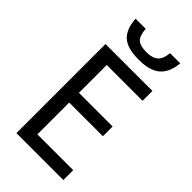

<svg xmlns="http://www.w3.org/2000/svg" viewBox="-283 -1012 1088 1088"><g transform="rotate(45 261.5 -468.0)"><path d="M91 0V-714H467V-635H180V-412H450V-334H180V-79H467V0ZM287 -784Q195 -784 155 -820.5Q115 -857 110 -936H191Q195 -883 216.5 -864Q238 -845 288 -845Q334 -845 358 -865.5Q382 -886 386 -936H468Q461 -859 418.5 -821.5Q376 -784 287 -784Z"/></g></svg>

Font: Noto Sans Display
Style: Regular
Weight: 400
Designer: Monotype Design team
Foundry: Monotype Imaging Inc.
Version: Version 1.000